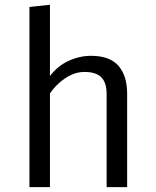

<svg xmlns="http://www.w3.org/2000/svg" viewBox="-20 -766 640 786"><path d="M184.5 -746.5V-454.5Q215.5 -496 260.8 -516.8Q306 -537.5 352.5 -537.5Q429.5 -537.5 465 -496.5Q500.5 -455.5 500.5 -382.5V0H416.5V-380.5Q416.5 -428 394.5 -449.8Q372.5 -471.5 325.5 -471.5Q295.5 -471.5 268.5 -458Q241.5 -444.5 220 -424.5Q198.5 -404.5 184.5 -383.5V0H100.5V-737.5Z"/></svg>

Font: Fast_Mono
Style: Regular
Weight: 400
Monospace: yes
Designer: Carrois Corporate, Edenspiekermann AG, Nikita Prokopov
Foundry: Carrois Corporate, Edenspiekermann AG, Nikita Prokopov
Version: Version 5.002